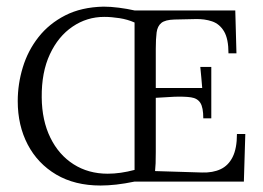

<svg xmlns="http://www.w3.org/2000/svg" viewBox="-20 -558 808 590"><path d="M604.7 -194.4Q604.7 -227.7 595.7 -241.8Q586.7 -256 566.9 -258.9Q547.1 -261.8 515.2 -260.7L458.7 -257.4V-90.9Q458.7 -70.8 458.2 -56.3Q457.6 -41.8 456.5 -32.3L600.7 -27.9Q633.7 -26.8 657.7 -38Q681.7 -49.1 694.9 -75.5Q708.1 -101.9 708.1 -146.3H733.8L729.4 0H393.5Q363.8 6.2 337.4 9.2Q311 12.1 289 12.1Q209.8 12.1 152.7 -21.6Q95.7 -55.4 65.1 -113.9Q34.5 -172.4 34.5 -247.2Q34.5 -300 50.1 -351.1Q65.6 -402.3 98.1 -443.7Q130.5 -485.1 180.2 -510.6Q229.9 -536.1 298.1 -537.6Q319.8 -537.6 345.4 -534.3Q371.1 -531 393.5 -525.9H703L706.6 -394.2H682.1Q682.1 -438.6 668.5 -461.5Q654.9 -484.4 631.8 -492.3Q608.7 -500.2 580.5 -499.4L516 -498Q487.7 -497.2 475.8 -487.5Q463.9 -477.8 461.3 -458.4Q458.7 -438.9 458.7 -408.5V-287.5H601.4Q599.9 -304 598.6 -319.9Q597.4 -335.9 595.5 -352.4H629.3V-194.4ZM393.5 -488.8Q372.2 -498.3 347.3 -502.2Q322.3 -506.1 300.3 -506.1Q247.2 -506.1 203.2 -476.3Q159.1 -446.6 133.3 -391.3Q107.4 -335.9 108.2 -258.5Q108.9 -187.4 134.8 -134.8Q160.6 -82.1 206.1 -53.2Q251.6 -24.2 311 -24.2Q349.8 -24.2 393.5 -35.9Z"/></svg>

Font: Parastoo
Style: Regular
Weight: 400
Foundry: Saber Rastikerdar (saber.rastikerdar@gmail.com)
Version: Version 3.000